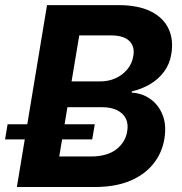

<svg xmlns="http://www.w3.org/2000/svg" viewBox="-48 -748 728 768"><path d="M19.5 0 140.1 -727.5H425.3Q504.9 -727.5 555.2 -702.4Q605.5 -677.2 626.2 -633.1Q647 -588.9 637.2 -531.7Q630.9 -491.7 608.2 -461.2Q585.4 -430.7 552 -411.1Q518.6 -391.6 479 -382.3V-377.4Q520 -375.5 553 -352.3Q585.9 -329.1 602.3 -288.6Q618.7 -248 609.4 -191.9Q600.1 -136.2 565.4 -92.8Q530.8 -49.3 472.2 -24.7Q413.6 0 331.5 0ZM189 -122.1H314.9Q380.4 -122.1 417.2 -150.6Q454.1 -179.2 460.9 -223.6Q465.8 -252.9 455.1 -274.2Q444.3 -295.4 419.9 -307.4Q395.5 -319.3 358.4 -319.3H221.7ZM238.3 -422.4H354Q385.7 -422.4 413.8 -434.8Q441.9 -447.3 461.2 -470.5Q480.5 -493.7 485.4 -524.9Q491.7 -562 469.2 -584.2Q446.8 -606.4 394.5 -606.4H269ZM-27.8 -190.4 -17.6 -251H331.1L320.8 -190.4Z"/></svg>

Font: Inter 16pt
Style: Bold Italic
Weight: 700
Italic angle: -9.3988°
Version: Version 4.001;git-66647c0bb